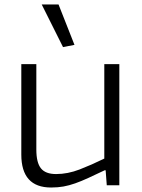

<svg xmlns="http://www.w3.org/2000/svg" viewBox="-20 -826 631 856"><path d="M208 10Q75 10 75 -137V-540H142V-159Q142 -101 162.5 -75.5Q183 -50 230 -50Q282 -50 335 -70.5Q388 -91 445 -119V-540H512V0H456L451 -67H447Q405 -47 373.5 -32.5Q342 -18 315 -8.5Q288 1 263 5.5Q238 10 208 10ZM261 -616 166 -806H241L312 -626Z"/></svg>

Font: Plata Sans Light
Style: Regular
Weight: 300
Designer: Pablo Impallari, Andres Torresi, & Cristiano Sobral
Foundry: Pablo Impallari, Andres Torresi, & Cristiano Sobral
Version: Version 1.00;December 28, 2019;FontCreator 12.0.0.2547 64-bi